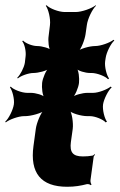

<svg xmlns="http://www.w3.org/2000/svg" viewBox="-20 -704 457 734"><path d="M237 10C266 10 289 6 312 0C317 -1 324 1 327 4L330 1C327 -2 325 -11 326 -16L338 -104C338 -107 341 -110 343 -112L342 -115C340 -113 336 -109 333 -109C322 -107 310 -106 297 -106C258 -106 246 -122 251 -161L258 -211C261 -234 255 -274 245 -286L242 -283C252 -271 290 -260 314 -260H324C344 -260 375 -247 384 -236L389 -239C380 -250 371 -284 374 -305C377 -325 394 -359 407 -370L403 -373C390 -362 356 -349 336 -349H314C296 -349 264 -341 254 -331L256 -329C267 -338 280 -369 282 -387C284 -405 281 -436 272 -445L270 -443C278 -433 306 -425 324 -425H330C351 -425 384 -412 393 -401L397 -404C388 -415 379 -449 382 -470L384 -483C387 -504 404 -538 417 -549L414 -552C401 -541 365 -528 344 -528C323 -528 287 -518 274 -507L277 -504C290 -515 304 -552 307 -573L312 -608C315 -632 333 -669 347 -682L346 -684C331 -672 293 -658 269 -658H228C204 -658 169 -672 158 -684L155 -682C165 -669 174 -632 171 -608L166 -567C163 -548 166 -517 175 -507L179 -510C170 -520 140 -528 122 -528C103 -528 77 -539 68 -549L65 -546C74 -536 80 -508 78 -490L75 -464C72 -445 57 -417 46 -407L48 -404C59 -414 89 -425 108 -425C126 -425 159 -433 169 -443L167 -445C156 -436 143 -405 141 -387C139 -369 142 -338 151 -329L153 -331C145 -341 116 -349 98 -349H84C63 -349 30 -362 21 -373L18 -370C27 -359 36 -325 33 -305C30 -284 13 -250 0 -239L2 -236C15 -247 51 -260 72 -260H76C98 -260 139 -271 153 -283L150 -286C136 -274 120 -234 117 -212L108 -146C94 -43 136 10 237 10Z"/></svg>

Font: Asimov
Style: EdgeNarIt
Weight: 500
Designer: Google
Version: Version 2.000980: 2014